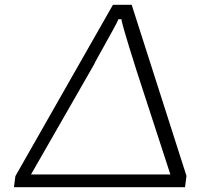

<svg xmlns="http://www.w3.org/2000/svg" viewBox="-20 -779 828 799"><path d="M38 0 44 -46 450 -759H528L756 -47L750 0ZM109 -53H689L547 -489Q544 -498 517 -585Q490 -672 485 -699H473Q470 -692 463 -678.5Q456 -665 447.5 -649.5Q439 -634 428 -614.5Q417 -595 407.5 -577.5Q398 -560 387.5 -541.5Q377 -523 371 -510Z"/></svg>

Font: Orkney Light
Style: LightItalic
Weight: 300
Designer: Samuel Oakes and Alfredo Marco Pradil
Foundry: Alfredo Marco Pradil
Version: 1.0; ttfautohint (v1.5)